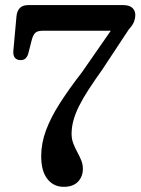

<svg xmlns="http://www.w3.org/2000/svg" viewBox="-20 -720 555 754"><path d="M422.3 -609.7 439.5 -599.2H147Q126.8 -599.2 118.3 -590.8Q109.8 -582.5 104.8 -563.4L91.6 -511.8Q88.4 -498.7 80.8 -491.1Q73.1 -483.6 60.4 -483.9Q46 -484.2 38.4 -493.2Q30.8 -502.3 32.5 -521.2L44.8 -656.9Q46.8 -677 57.9 -688.5Q68.9 -700 90.6 -700H463.7Q487.8 -700 499.6 -689.2Q511.4 -678.4 511.4 -660.5Q511.4 -648.9 506.6 -635.5Q501.7 -622.1 485.3 -603.7L381.2 -446Q350.2 -402.5 327.4 -367.4Q304.6 -332.2 289.9 -302.5Q275.2 -272.7 268.2 -246.3Q261.1 -219.9 261.1 -194Q261.1 -174 267.9 -156.6Q274.6 -139.2 283.3 -123.2Q292 -107.1 298.8 -91Q305.5 -74.8 305.5 -57.3Q305.5 -26.9 286.4 -6.6Q267.2 13.7 230.4 13.7Q190.3 13.7 166.1 -17.1Q141.8 -47.8 141.8 -107.1Q141.8 -157.2 160.5 -207.8Q179.2 -258.4 215.1 -314.6Q251 -370.7 302.2 -436.8Z"/></svg>

Font: Fraunces SuperSoft Wonky
Style: Regular
Weight: 900
Version: Version 1.000;[b76b70a41]